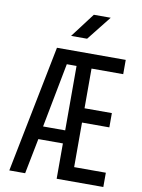

<svg xmlns="http://www.w3.org/2000/svg" viewBox="-101 -1018 802 1086"><g transform="rotate(10 300.0 -475.0)"><path d="M30 0 175 -730H570V-648H388V-420H545V-338H388V-82H570V0H302V-203H161L121 0ZM175 -278H302V-648H246ZM242 -810 348 -950H445L334 -810Z"/></g></svg>

Font: JetBrainsMonoNL NF
Style: Regular
Weight: 400
Designer: Philipp Nurullin, Konstantin Bulenkov
Foundry: JetBrains
Version: Version 2.304; ttfautohint (v1.8.4.7-5d5b);Nerd Fonts 3.2.1